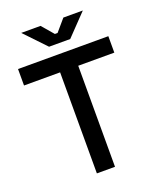

<svg xmlns="http://www.w3.org/2000/svg" viewBox="-160 -979 884 1075"><g transform="rotate(-20 282.0 -442.0)"><path d="M228 0V-602H13V-700H551V-602H336V0ZM219 -758 99 -884H214L274 -814H290L350 -884H466L345 -758Z"/></g></svg>

Font: Space Grotesk Frontify Medium
Style: Regular
Weight: 500
Designer: Florian Karsten
Version: Version 2.000